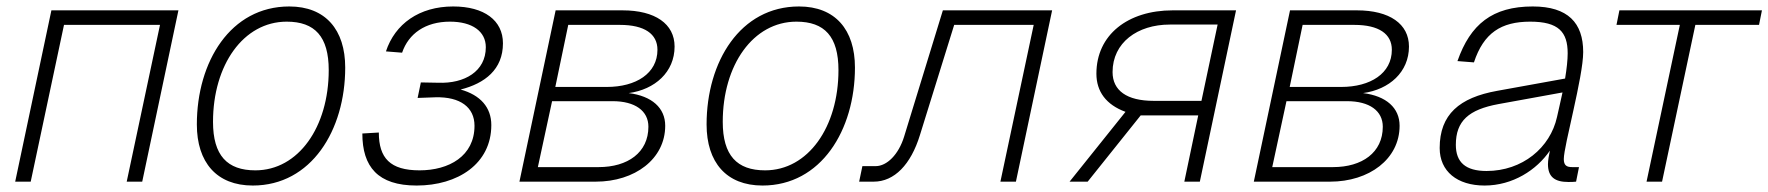

<svg xmlns="http://www.w3.org/2000/svg" viewBox="-20 -562 5471 594"><path d="M27 0H75L178 -485H475L372 0H420L532 -530H139Z M762 12C943 12 1048 -159 1048 -353C1048 -470 987 -542 875 -542C693 -542 589 -371 589 -177C589 -60 650 12 762 12ZM770 -35C683 -35 639 -81 639 -185C639 -361 733 -495 867 -495C954 -495 997 -449 997 -345C997 -169 903 -35 770 -35Z M1269 12C1396 12 1500 -55 1500 -175C1500 -230 1466 -268 1405 -285C1480 -304 1536 -347 1536 -428C1536 -499 1478 -542 1382 -542C1277 -542 1202 -488 1174 -403L1224 -399C1244 -458 1296 -495 1372 -495C1441 -495 1483 -465 1483 -416C1483 -341 1417 -303 1336 -306L1282 -307L1272 -259L1327 -261C1404 -263 1448 -230 1448 -173C1448 -79 1369 -35 1278 -35C1187 -35 1152 -73 1152 -152L1101 -149C1101 -46 1149 12 1269 12Z M1587 0H1823C1944 0 2038 -70 2038 -173C2038 -228 1997 -265 1925 -274C2006 -285 2067 -339 2067 -418C2067 -488 2007 -530 1906 -530H1699ZM1698 -293 1738 -485H1898C1974 -485 2014 -457 2014 -408C2014 -335 1948 -293 1857 -293ZM1644 -45 1688 -249H1875C1945 -249 1986 -219 1986 -170C1986 -90 1922 -45 1832 -45Z M2339 12C2520 12 2625 -159 2625 -353C2625 -470 2564 -542 2452 -542C2270 -542 2166 -371 2166 -177C2166 -60 2227 12 2339 12ZM2347 -35C2260 -35 2216 -81 2216 -185C2216 -361 2310 -495 2444 -495C2531 -495 2574 -449 2574 -345C2574 -169 2480 -35 2347 -35Z M2638 0H2683C2747 0 2798 -53 2826 -144L2932 -485H3178L3075 0H3123L3235 -530H2897L2777 -139C2760 -84 2724 -48 2689 -48H2648Z M3289 0H3345L3509 -205H3687L3644 0H3692L3804 -530H3608C3469 -530 3372 -454 3372 -334C3372 -279 3402 -238 3462 -216ZM3549 -250C3466 -250 3422 -282 3422 -339C3422 -430 3499 -486 3599 -486H3747L3697 -250Z M3859 0H4095C4216 0 4310 -70 4310 -173C4310 -228 4269 -265 4197 -274C4278 -285 4339 -339 4339 -418C4339 -488 4279 -530 4178 -530H3971ZM3970 -293 4010 -485H4170C4246 -485 4286 -457 4286 -408C4286 -335 4220 -293 4129 -293ZM3916 -45 3960 -249H4147C4217 -249 4258 -219 4258 -170C4258 -90 4194 -45 4104 -45Z M4769 -54C4769 -14 4791 1 4832 1C4840 1 4849 1 4856 0L4865 -45H4844C4827 -45 4818 -50 4818 -70C4818 -111 4878 -324 4878 -401C4878 -491 4831 -542 4722 -542C4597 -542 4529 -487 4489 -373L4540 -369C4570 -460 4624 -495 4714 -495C4802 -495 4830 -463 4830 -397C4830 -377 4827 -349 4822 -319L4612 -281C4495 -260 4434 -208 4434 -104C4434 -32 4488 12 4573 12C4660 12 4734 -36 4775 -96C4772 -82 4769 -66 4769 -54ZM4484 -114C4484 -188 4524 -223 4616 -240L4814 -276C4808 -247 4801 -219 4797 -200C4776 -105 4690 -33 4579 -33C4514 -33 4484 -60 4484 -114Z M5074 0H5122L5225 -485H5422L5431 -530H4990L4981 -485H5177Z"/></svg>

Font: Geist ExtraLight
Style: Italic
Weight: 200
Italic angle: -12°
Designer: Basement.studio, Andrés Briganti, Mateo Zaragoza
Foundry: Basement.studio, Vercel, Andrés Briganti, Guido Ferreyra, Mateo Zaragoza
Version: Version 1.500